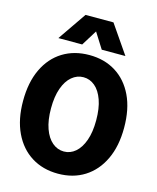

<svg xmlns="http://www.w3.org/2000/svg" viewBox="-136 -1025 921 1129"><g transform="rotate(15 325.0 -460.0)"><path d="M326 12Q234 12 164.5 -31.5Q95 -75 56.5 -156Q18 -237 18 -349Q18 -462 56.5 -543Q95 -624 164.5 -667Q234 -710 326 -710Q418 -710 487 -667Q556 -624 594.5 -543.5Q633 -463 633 -349Q633 -237 594.5 -156Q556 -75 487 -31.5Q418 12 326 12ZM326 -123Q365 -123 396 -149.5Q427 -176 445 -226.5Q463 -277 463 -349Q463 -422 445 -472.5Q427 -523 396 -549Q365 -575 326 -575Q287 -575 255.5 -548.5Q224 -522 206 -471.5Q188 -421 188 -349Q188 -277 206 -226.5Q224 -176 255.5 -149.5Q287 -123 326 -123ZM123 -759 242 -932H412L531 -759H387L327 -854L268 -759Z"/></g></svg>

Font: Azeret Mono
Style: Bold
Weight: 700
Designer: Martin Vácha
Foundry: Displaay
Version: Version 1.002